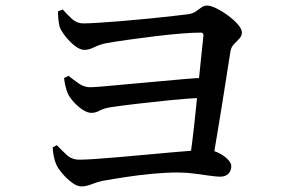

<svg xmlns="http://www.w3.org/2000/svg" viewBox="-20 -708 1040 689"><path d="M660 -123Q664 -154 670 -201Q676 -248 681.5 -302.5Q687 -357 692.5 -410.5Q698 -464 702.5 -508.5Q707 -553 710 -580Q711 -591 700 -591Q672 -591 629 -587.5Q586 -584 537 -578Q488 -572 441.5 -565.5Q395 -559 361 -553Q337 -548 318 -538.5Q299 -529 283 -529Q267 -529 248 -544Q229 -559 214 -578.5Q199 -598 194 -612Q191 -624 189.5 -639.5Q188 -655 188 -667L205 -674Q221 -656 238.5 -640Q256 -624 279 -624Q298 -624 336.5 -626.5Q375 -629 422.5 -633Q470 -637 516.5 -641.5Q563 -646 600.5 -650.5Q638 -655 656 -657Q673 -660 683.5 -667.5Q694 -675 703 -681.5Q712 -688 724 -688Q736 -688 756.5 -678Q777 -668 798 -652.5Q819 -637 833.5 -620.5Q848 -604 848 -592Q848 -579 839 -569.5Q830 -560 820 -550Q810 -540 807 -524Q802 -492 794 -441.5Q786 -391 777 -333.5Q768 -276 758.5 -221Q749 -166 742 -123ZM273 -39Q256 -39 236.5 -54Q217 -69 201.5 -88Q186 -107 181 -120Q176 -132 173 -147Q170 -162 169 -179L184 -187Q202 -168 220 -151.5Q238 -135 265 -135Q285 -135 321.5 -137.5Q358 -140 404.5 -144Q451 -148 500 -152.5Q549 -157 593.5 -161Q638 -165 672 -167.5Q706 -170 722 -170Q741 -170 761 -161Q781 -152 795.5 -138Q810 -124 810 -112Q810 -95 799.5 -84.5Q789 -74 770 -74Q757 -74 732.5 -77.5Q708 -81 678 -85Q648 -89 618 -89Q575 -89 527.5 -84.5Q480 -80 433.5 -73Q387 -66 348 -59Q329 -55 309 -47Q289 -39 273 -39ZM308 -303Q294 -303 277 -314Q260 -325 245.5 -341Q231 -357 224 -371Q219 -382 215 -398.5Q211 -415 210 -428L226 -436Q243 -422 262.5 -408.5Q282 -395 303 -395Q316 -395 351 -398Q386 -401 433.5 -405.5Q481 -410 533 -414.5Q585 -419 633 -423.5Q681 -428 717 -429L712 -357Q653 -355 590.5 -348.5Q528 -342 471.5 -335.5Q415 -329 376 -323Q352 -319 337.5 -311Q323 -303 308 -303Z"/></svg>

Font: Noto Serif TC SemiBold
Style: Regular
Weight: 600
Version: Version 2.002-H1;hotconv 1.1.0;makeotfexe 2.6.0